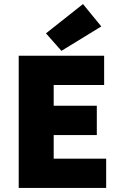

<svg xmlns="http://www.w3.org/2000/svg" viewBox="-20 -924 596 944"><path d="M72 0V-650H492V-506H244V-404H456V-260H244V-144H502V0ZM282 -674 206 -760 388 -904 478 -794Z"/></svg>

Font: Assistant ExtraBold
Style: Regular
Weight: 800
Designer: Hebrew By Ben Nathan, Latin by Paul Hunt
Version: Version 3.000